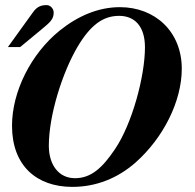

<svg xmlns="http://www.w3.org/2000/svg" viewBox="-20 -713 762 751"><path d="M547 -528C547 -415 497 -229 430 -130C381 -57 337 -16 273 -16C210 -16 171 -68 171 -143C171 -262 224 -430 284 -531C334 -615 383 -651 446 -651C506 -651 547 -611 547 -528ZM691 -444C691 -590 586 -685 449 -685C365 -685 285 -651 213 -593C102 -503 27 -356 27 -221C27 -66 122 18 263 18C356 18 441 -16 511 -78C618 -173 691 -316 691 -444ZM11 -529H59L140 -596C175 -625 190 -637 190 -664C190 -680 176 -693 163 -693C143 -693 126 -689 109 -665Z"/></svg>

Font: XITS
Style: Bold Italic
Weight: 700
Italic angle: -16.33°
Designer: MicroPress Inc., with final additions and corrections provided by Coen Hoffman, Elsevier (retired)
Version: Version 1.302